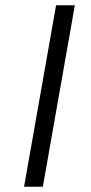

<svg xmlns="http://www.w3.org/2000/svg" viewBox="-20 -706 344 726"><path d="M71 0 192 -686H263L142 0Z"/></svg>

Font: Archivo Expanded ExtraLight
Style: Italic
Weight: 250
Width: 7
Italic angle: -10°
Designer: Hector Gatti
Foundry: Omnibus-Type
Version: Version 2.001